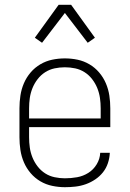

<svg xmlns="http://www.w3.org/2000/svg" viewBox="-20 -771 540 799"><path d="M250 8Q224 8 197.5 2.5Q171 -3 148 -16.5Q125 -30 107.5 -50.5Q90 -71 79.5 -95.5Q69 -120 65 -146.5Q61 -173 61 -200V-320Q61 -347 65 -373.5Q69 -400 79.5 -424.5Q90 -449 107.5 -469.5Q125 -490 148 -503.5Q171 -517 197 -522.5Q223 -528 250 -528Q277 -528 303 -522.5Q329 -517 352 -503.5Q375 -490 392.5 -469.5Q410 -449 420.5 -424.5Q431 -400 435 -373.5Q439 -347 439 -320V-242H101V-200Q101 -178 104 -157Q107 -136 115 -116Q123 -96 136.5 -78.5Q150 -61 168 -49.5Q186 -38 207.5 -33.5Q229 -29 250 -29Q276 -29 301 -33.5Q326 -38 347.5 -51.5Q369 -65 382.5 -87.5Q396 -110 397 -135H437Q436 -113 429 -92Q422 -71 408.5 -54Q395 -37 376.5 -24.5Q358 -12 337 -4.5Q316 3 294 5.5Q272 8 250 8ZM101 -278H399V-320Q399 -342 396 -363Q393 -384 385 -404Q377 -424 363.5 -441.5Q350 -459 332 -470.5Q314 -482 293 -486.5Q272 -491 250 -491Q228 -491 207 -486.5Q186 -482 168 -470.5Q150 -459 136.5 -441.5Q123 -424 115 -404Q107 -384 104 -363Q101 -342 101 -320ZM155 -593 125 -614 224 -751H276L375 -614L345 -593L250 -717Z"/></svg>

Font: Iosevka Term Curly Extralight
Style: Regular
Weight: 200
Designer: Belleve Invis
Foundry: Belleve Invis
Version: Version 32.3.0